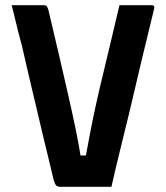

<svg xmlns="http://www.w3.org/2000/svg" viewBox="-20 -720 640 741"><path d="M148 -700Q155 -700 158 -698Q161 -696 164 -689.5Q167 -683 170 -668Q188 -592 206.5 -513Q225 -434 242 -359Q259 -284 273 -217Q287 -150 294 -95L262 -120H340L307 -95Q317 -151 328 -208Q339 -265 352 -323.5Q365 -382 380 -443.5Q395 -505 410 -569Q425 -633 441 -700Q472 -700 504 -700Q536 -700 567 -700Q569 -700 571.5 -699Q574 -698 575 -695Q576 -692 575 -687Q569 -661 556 -608.5Q543 -556 527 -489Q511 -422 494 -349Q477 -276 460 -208Q443 -140 430 -85Q417 -30 410 1Q353 1 304 1Q255 1 215 1Q202 1 197 -4Q192 -9 187 -26Q178 -65 167 -109.5Q156 -154 144 -204.5Q132 -255 119 -310.5Q106 -366 92 -424.5Q78 -483 64 -546Q57 -571 50.5 -596.5Q44 -622 38 -648Q32 -674 25 -700Q58 -700 89 -700Q120 -700 148 -700Z"/></svg>

Font: Recursive Monospace
Style: Bold
Weight: 700
Version: Version 1.047